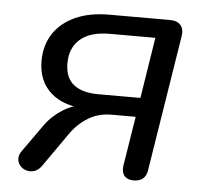

<svg xmlns="http://www.w3.org/2000/svg" viewBox="-42 -530 623 581"><g transform="rotate(5 269.5 -239.5)"><path d="M383.8 6.9Q364.9 6.9 355.9 -4Q347 -15 349.4 -34L373.7 -185.4H300Q260.4 -185.4 229.3 -166.2Q198.2 -147 176.5 -115.7L104.6 -13Q94.8 0.6 82.7 4.5Q70.6 8.4 58.9 5.2Q47.2 2.1 39.5 -6.7Q31.7 -15.5 31 -27.6Q30.3 -39.8 39.5 -52.4L98 -134.9Q119.6 -165.1 151.4 -184.9Q183.1 -204.7 211.1 -204.7H227.8L226.8 -196.4Q155 -197.4 115.1 -232.6Q75.1 -267.9 75.1 -329.4Q75.1 -376.6 98.2 -412Q121.3 -447.3 164.4 -466.8Q207.4 -486.3 266.7 -486.3H451.5Q473.4 -486.3 483.9 -474.4Q494.4 -462.5 491 -440.6L425.1 -27.6Q422.7 -10.6 412.3 -1.8Q401.8 6.9 383.8 6.9ZM254.7 -243.6H383L412.2 -428.7H274.3Q214.8 -428.7 184.3 -402.3Q153.8 -375.8 153.8 -329.4Q153.8 -284.9 180.1 -264.3Q206.3 -243.6 254.7 -243.6Z"/></g></svg>

Font: Nunito ExtraLight
Style: Italic
Weight: 200
Italic angle: -9°
Designer: Vernon Adams
Foundry: Vernon Adams
Version: Version 3.602